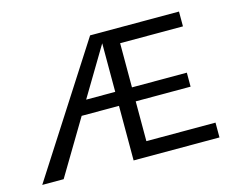

<svg xmlns="http://www.w3.org/2000/svg" viewBox="-73 -571 834 676"><g transform="rotate(-15 344.0 -232.5)"><path d="M398 -54H650V0H337V-199H201L82 0H4L303 -465H627V-411H398V-250H598V-199H398ZM231 -250H337V-427Z"/></g></svg>

Font: EauTestSC
Style: Regular
Weight: 400
Designer: Christian Thalmann (Catharsis Fonts)
Version: Version 0.001;PS 000.001;hotconv 1.0.88;makeotf.lib2.5.64775